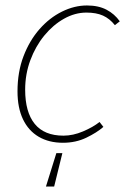

<svg xmlns="http://www.w3.org/2000/svg" viewBox="-20 -510 468 702"><path d="M148 172 186 50H208L178 172ZM210 12Q159 12 121.5 -10Q84 -32 64 -74Q44 -116 44 -176Q44 -247 66 -304.5Q88 -362 124.5 -403.5Q161 -445 206.5 -467.5Q252 -490 298 -490Q340 -490 369.5 -474.5Q399 -459 418 -432L400 -418Q381 -442 356.5 -453Q332 -464 296 -464Q254 -464 214 -441.5Q174 -419 142 -380Q110 -341 91 -290Q72 -239 72 -182Q72 -100 107 -57Q142 -14 212 -14Q247 -14 283.5 -29.5Q320 -45 344 -64L358 -46Q334 -25 295.5 -6.5Q257 12 210 12Z"/></svg>

Font: Source Sans 3 VF
Style: Italic
Weight: 200
Italic angle: -11°
Designer: Paul D. Hunt
Foundry: Adobe Systems Incorporated
Version: Version 3.042;hotconv 1.0.118;makeotfexe 2.5.65603